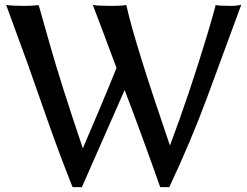

<svg xmlns="http://www.w3.org/2000/svg" viewBox="-20 -768 1040 807"><path d="M5.9 -747.1Q37.1 -743.2 82 -743.2Q115.2 -743.2 137.7 -746.1H141.6L143.6 -743.2Q152.3 -712.9 193.8 -566.4Q235.4 -419.9 328.1 -144.5L398.4 -309.6Q435.5 -397.5 469.7 -482.4Q437.5 -568.4 412.1 -636.7L370.1 -747.1Q393.6 -743.2 444.3 -743.2Q494.1 -743.2 509.8 -747.1L511.7 -743.2Q545.9 -588.9 694.3 -156.2Q774.4 -369.1 849.6 -617.2Q871.1 -688.5 885.7 -743.2V-747.1Q901.4 -743.2 948.2 -743.2Q974.6 -743.2 994.1 -748L851.6 -361.3Q782.2 -173.8 692.4 16.6V18.6H654.3L652.3 15.6Q579.1 -192.4 503.9 -389.6L324.2 18.6H286.1L284.2 16.6Q232.4 -113.3 179.2 -264.2Q126 -415 97.7 -496.1Z"/></svg>

Font: GenEi LateGo v2
Style: Medium
Weight: 500
Designer: o_tamon (Modified)
Foundry: o_tamon / Adobe Systems Incorporated / FONT 910 / Philipp H. Poll
Version: Version 2.1;Original Version 1.004